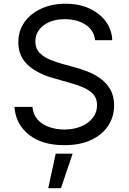

<svg xmlns="http://www.w3.org/2000/svg" viewBox="-20 -757 682 1018"><path d="M320.8 12.7Q202.6 12.7 132.8 -43.2Q63 -99.1 56.6 -190.4H151.9Q155.8 -149.4 179.7 -122.8Q203.6 -96.2 241 -83.3Q278.3 -70.3 320.8 -70.3Q370.1 -70.3 409.4 -86.4Q448.7 -102.5 471.7 -131.8Q494.6 -161.1 494.6 -199.7Q494.6 -234.9 474.9 -256.8Q455.1 -278.8 422.4 -293Q389.6 -307.1 350.6 -317.9L262.7 -342.8Q174.8 -367.7 126 -414.1Q77.1 -460.4 77.1 -532.7Q77.1 -594.2 110.4 -640.4Q143.6 -686.5 200.2 -711.9Q256.8 -737.3 327.1 -737.3Q398.9 -737.3 454.1 -711.9Q509.3 -686.5 541.3 -642.8Q573.2 -599.1 575.2 -543.9H484.4Q478 -597.2 433.6 -626.2Q389.2 -655.3 324.2 -655.3Q253.4 -655.3 210.4 -621.8Q167.5 -588.4 167.5 -537.1Q167.5 -499 191.2 -475.8Q214.8 -452.6 247.3 -439.7Q279.8 -426.8 306.2 -419.4L378.9 -399.4Q408.2 -391.6 443.6 -377.9Q479 -364.3 511.2 -341.6Q543.5 -318.8 564.2 -283.9Q585 -249 585 -198.2Q585 -138.7 554 -90.8Q522.9 -43 463.9 -15.1Q404.8 12.7 320.8 12.7ZM235.8 240.7 275.4 57.6H365.2L303.2 240.7Z"/></svg>

Font: Inter
Style: Regular
Weight: 400
Designer: Rasmus Andersson
Foundry: rsms
Version: Version 4.001;git-9221beed3